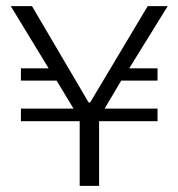

<svg xmlns="http://www.w3.org/2000/svg" viewBox="-20 -604 580 624"><path d="M239 0H302V-210H492V-251H320L374 -342H492V-382H400L525 -584H460L273 -271H268L84 -584H15L138 -382H48V-342H164L219 -251H48V-210H239Z"/></svg>

Font: Saira UNSAM Light SC
Style: Regular
Weight: 300
Designer: Hector Gatti with collaboration of the Omnibus-Type team
Foundry: Omnibus-Type
Version: Version 1.072;PS 001.072;hotconv 1.0.88;makeotf.lib2.5.64775